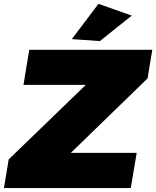

<svg xmlns="http://www.w3.org/2000/svg" viewBox="-43 -952 791 972"><path d="M462.5 -744 320.5 -754 455.5 -932.5 624 -873ZM619 0H-23L1 -145L391.5 -522.5H76L105 -700H728L704 -555L315.5 -178H649Z"/></svg>

Font: Argentum Sans Black
Style: Italic
Weight: 900
Italic angle: -11°
Designer: Julieta Ulanovsky (font), Cristiano Sobral (main changes and remaster)
Foundry: Julieta Ulanovsky (font), Cristiano Sobral (main changes and remaster)
Version: Version 2.007;June 15, 2022;FontCreator 14.0.0.2814 64-bit; 